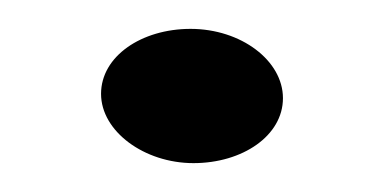

<svg xmlns="http://www.w3.org/2000/svg" viewBox="-20 -403 265 133"><path d="M50 -338C50 -312 80 -290 114 -290C148 -290 176 -309 176 -335C176 -361 147 -383 112 -383C78 -383 50 -364 50 -338Z"/></svg>

Font: Blanket
Style: Sik
Weight: 700
Foundry: Cannot Into Space Fonts
Version: Version 0.9